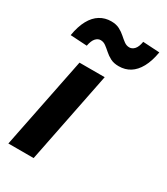

<svg xmlns="http://www.w3.org/2000/svg" viewBox="-184 -820 783 902"><g transform="rotate(30 207.0 -369.5)"><path d="M14.2 0 113.7 -496H250.4L151.3 0ZM281.1 -573.4Q254.1 -573.4 235.6 -583.1Q217.1 -592.9 203.2 -605.5Q189.2 -618 176 -627.8Q162.8 -637.5 147.4 -637.5Q132.6 -637.5 120.9 -624.5Q109.1 -611.5 103.4 -582L13.2 -587.3Q21.8 -638.5 40.4 -672.3Q59 -706.1 86.1 -722.5Q113.2 -739 146.5 -739Q173.5 -739 192 -729.2Q210.4 -719.5 224.4 -706.9Q238.4 -694.3 251.5 -684.6Q264.7 -674.9 280.1 -674.9Q295.1 -674.9 307.2 -688Q319.2 -701.1 324.1 -730.4L414.4 -725.1Q405.7 -674 387.1 -640.2Q368.6 -606.5 342 -589.9Q315.4 -573.4 281.1 -573.4Z"/></g></svg>

Font: Source Sans 3
Style: Italic
Weight: 200
Italic angle: -11°
Designer: Paul D. Hunt
Foundry: Adobe
Version: Version 3.046;hotconv 1.0.118;makeotfexe 2.5.65603